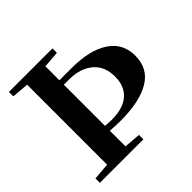

<svg xmlns="http://www.w3.org/2000/svg" viewBox="-166 -826 990 990"><g transform="rotate(-45 328.5 -331.5)"><path d="M25.9 0V-32.2L118.7 -40V-623L25.9 -630.9V-663.1H343.3V-630.9L252.4 -623.5V-521.5H343.3Q471.7 -521.5 545.4 -473.6Q619.1 -425.8 619.1 -334Q619.1 -241.2 543.2 -195.8Q467.3 -150.4 327.6 -150.4Q294.4 -150.4 252.4 -153.8V-39.6L343.3 -32.2V0ZM252.4 -489.3V-189.5Q272.5 -186.5 299.8 -186.5Q383.8 -186.5 426.5 -224.9Q469.2 -263.2 469.2 -332Q469.2 -407.2 420.4 -448.2Q371.6 -489.3 290 -489.3Z"/></g></svg>

Font: Elstob 10pt SemiBold
Style: Regular
Weight: 600
Designer: Peter S. Baker
Version: Version 1.015